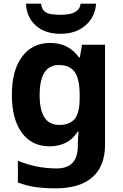

<svg xmlns="http://www.w3.org/2000/svg" viewBox="-20 -791 673 1051"><path d="M255 -556Q356 -556 413 -476H417L429 -546H555V1Q555 118 486 179Q417 240 282 240Q224 240 174.5 233Q125 226 78 208V89Q179 131 291 131Q406 131 406 7V-4Q406 -21 407.5 -39Q409 -57 410 -71H406Q378 -28 339 -9Q300 10 251 10Q154 10 99.5 -64.5Q45 -139 45 -272Q45 -406 101 -481Q157 -556 255 -556ZM302 -435Q197 -435 197 -270Q197 -107 304 -107Q361 -107 388.5 -139.5Q416 -172 416 -253V-271Q416 -359 389 -397Q362 -435 302 -435ZM506 -771Q501 -698 448 -652Q395 -606 312 -606Q226 -606 176 -651Q126 -696 122 -771H205Q208 -743 222.5 -730Q237 -717 261 -713.5Q285 -710 313 -710Q337 -710 360.5 -714.5Q384 -719 401 -732Q418 -745 421 -771Z"/></svg>

Font: Noto Sans Kannada
Style: Bold
Weight: 700
Designer: Jelle Bosma - Monotype Design Team
Foundry: Monotype Imaging Inc.
Version: Version 2.005; ttfautohint (v1.8.4.7-5d5b)